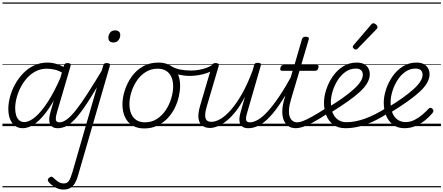

<svg xmlns="http://www.w3.org/2000/svg" viewBox="-20 -1030 3621 1568"><path d="M165 17Q130 17 103.5 -2Q77 -21 62.5 -56.5Q48 -92 48 -141Q48 -186 61.5 -238Q75 -290 102 -339.5Q129 -389 168 -430Q207 -471 257.5 -495Q308 -519 369 -519Q405 -519 444.5 -507Q484 -495 516 -472L504 -427Q461 -454 426 -461.5Q391 -469 361 -469Q314 -469 274 -449Q234 -429 202.5 -394.5Q171 -360 149 -317.5Q127 -275 115.5 -230.5Q104 -186 104 -146Q104 -113 112 -87.5Q120 -62 137 -47.5Q154 -33 178 -33Q219 -33 268.5 -75Q318 -117 372 -200.5Q426 -284 479 -408L498 -367Q440 -235 383 -150Q326 -65 271.5 -24Q217 17 165 17ZM452 17Q426 17 410.5 7.5Q395 -2 388 -19Q381 -36 382 -60.5Q383 -85 392 -114L502 -495Q505 -506 512 -510.5Q519 -515 532 -515Q549 -515 554.5 -508Q560 -501 556 -490L446 -115Q433 -70 436.5 -50.5Q440 -31 465 -31Q475 -31 479.5 -23.5Q484 -16 482.5 -7Q481 2 473.5 9.5Q466 17 452 17ZM0 490H622V500H0ZM0 -20H622V0H0ZM0 -505H622V-500H0ZM0 -1010H622V-1000H0Z M452 17Q441 17 436 9.5Q431 2 432.5 -7Q434 -16 442 -23.5Q450 -31 465 -31Q493 -31 525.5 -54.5Q558 -78 599.5 -130Q641 -182 696 -267.5Q751 -353 825 -476Q830 -486 839.5 -485Q849 -484 854.5 -477Q860 -470 855 -460Q776 -321 718 -229Q660 -137 615.5 -83Q571 -29 532 -6Q493 17 452 17ZM622 490V500ZM622 -20V0ZM622 -505V-500ZM622 -1010V-1000Z M496 518Q464 518 432 500.5Q400 483 378 457Q371 449 370.5 439.5Q370 430 382 421Q392 412 401 413Q410 414 417 423Q437 442 456.5 455Q476 468 500 468Q527 468 541 449.5Q555 431 570 381L823 -495Q826 -506 832 -510.5Q838 -515 852 -515Q868 -515 874 -509Q880 -503 877 -492L621 390Q608 439 591 467Q574 495 551.5 506.5Q529 518 496 518ZM906 -683Q887 -683 876 -692.5Q865 -702 865 -721Q865 -745 879 -763.5Q893 -782 921 -782Q939 -782 950.5 -772.5Q962 -763 962 -744Q962 -721 947.5 -702Q933 -683 906 -683ZM622 490H927V500H622ZM622 -20H927V0H622ZM622 -505H927V-500H622ZM622 -1010H927V-1000H622Z M1158 19Q1101 19 1061 -5.5Q1021 -30 1000.5 -74.5Q980 -119 980 -177Q980 -232 999 -291.5Q1018 -351 1054.5 -403Q1091 -455 1146 -487Q1201 -519 1274 -519Q1330 -519 1370 -495.5Q1410 -472 1430.5 -429.5Q1451 -387 1451 -330Q1451 -288 1440 -240Q1429 -192 1406 -146Q1383 -100 1347.5 -63Q1312 -26 1264.5 -3.5Q1217 19 1158 19ZM1163 -31Q1220 -31 1263 -59.5Q1306 -88 1335 -132.5Q1364 -177 1379 -228Q1394 -279 1394 -324Q1394 -369 1379.5 -401.5Q1365 -434 1337 -451.5Q1309 -469 1268 -469Q1213 -469 1169.5 -441.5Q1126 -414 1096.5 -369.5Q1067 -325 1052 -275Q1037 -225 1037 -180Q1037 -135 1051.5 -101Q1066 -67 1094.5 -49Q1123 -31 1163 -31ZM907 490H1508V500H907ZM907 -20H1508V0H907ZM907 -505H1508V-500H907ZM907 -1010H1508V-1000H907Z M1531 -410Q1487 -410 1442 -420Q1397 -430 1349 -460Q1343 -464 1342.5 -471Q1342 -478 1346 -485.5Q1350 -493 1357 -495.5Q1364 -498 1371 -494Q1407 -471 1449.5 -462.5Q1492 -454 1542 -454Q1571 -454 1604 -459.5Q1637 -465 1668 -476.5Q1699 -488 1719 -505Q1727 -512 1734 -509.5Q1741 -507 1744.5 -500Q1748 -493 1747 -484.5Q1746 -476 1737 -470Q1708 -447 1671 -434Q1634 -421 1597.5 -415.5Q1561 -410 1531 -410ZM1509 490V500ZM1509 -20V0ZM1509 -505V-500ZM1509 -1010V-1000Z M1694 15Q1658 15 1633 -3Q1608 -21 1601.5 -60Q1595 -99 1613 -162L1711 -495Q1715 -506 1721 -510.5Q1727 -515 1741 -515Q1757 -515 1763 -509Q1769 -503 1766 -491L1668 -159Q1656 -118 1655.5 -90Q1655 -62 1667.5 -48.5Q1680 -35 1707 -35Q1739 -35 1779 -57.5Q1819 -80 1863.5 -130Q1908 -180 1954 -259.5Q2000 -339 2043 -454L2055 -497Q2059 -509 2065 -513Q2071 -517 2085 -517Q2101 -517 2107.5 -512Q2114 -507 2110 -495L2000 -115Q1986 -70 1990 -50.5Q1994 -31 2021 -31Q2031 -31 2035.5 -23.5Q2040 -16 2038.5 -7Q2037 2 2029.5 9.5Q2022 17 2008 17Q1981 17 1965 7.5Q1949 -2 1941.5 -19Q1934 -36 1935 -60Q1936 -84 1945 -114L1981 -242Q1945 -171 1906.5 -122Q1868 -73 1830.5 -43Q1793 -13 1758 1Q1723 15 1694 15ZM1508 490H2179V500H1508ZM1508 -20H2179V0H1508ZM1508 -505H2179V-500H1508ZM1508 -1010H2179V-1000H1508Z M2008 17Q1997 17 1992 9.5Q1987 2 1988.5 -7Q1990 -16 1998 -23.5Q2006 -31 2021 -31Q2050 -31 2086 -51.5Q2122 -72 2164.5 -118Q2207 -164 2259 -240.5Q2311 -317 2372 -429Q2378 -439 2387 -438Q2396 -437 2401.5 -429.5Q2407 -422 2401 -411Q2336 -289 2282.5 -206.5Q2229 -124 2182.5 -75Q2136 -26 2093 -4.5Q2050 17 2008 17ZM2178 490V500ZM2178 -20V0ZM2178 -505V-500ZM2178 -1010V-1000Z M2398 17Q2358 17 2333 -1.5Q2308 -20 2296 -52Q2284 -84 2285.5 -127.5Q2287 -171 2302 -221L2370 -452H2283Q2273 -452 2270 -458.5Q2267 -465 2270 -477Q2274 -489 2280 -494.5Q2286 -500 2296 -500H2385L2446 -710Q2450 -721 2456.5 -725.5Q2463 -730 2477 -730Q2493 -730 2499 -724Q2505 -718 2501 -707L2440 -500H2567Q2578 -500 2580.5 -494Q2583 -488 2580 -476Q2577 -463 2571 -457.5Q2565 -452 2554 -452H2426L2357 -220Q2342 -170 2340 -134Q2338 -98 2346.5 -75.5Q2355 -53 2371 -42Q2387 -31 2407 -31Q2417 -31 2422 -23.5Q2427 -16 2426.5 -7Q2426 2 2419 9.5Q2412 17 2398 17ZM2179 490H2567V500H2179ZM2179 -20H2567V0H2179ZM2179 -505H2567V-500H2179ZM2179 -1010H2567V-1000H2179Z M2396 17Q2385 17 2380 9.5Q2375 2 2376.5 -7Q2378 -16 2386 -23.5Q2394 -31 2409 -31Q2426 -31 2454 -41.5Q2482 -52 2527.5 -77Q2573 -102 2643 -147Q2651 -152 2658 -149Q2665 -146 2669 -138Q2673 -130 2671 -121Q2669 -112 2660 -106Q2587 -58 2537 -31Q2487 -4 2453.5 6.5Q2420 17 2396 17ZM2566 490V500ZM2566 -20V0ZM2566 -505V-500ZM2566 -1010V-1000Z M2659 -152Q2727 -193 2779.5 -230.5Q2832 -268 2868.5 -301Q2905 -334 2924 -363.5Q2943 -393 2943 -418Q2943 -444 2928.5 -457Q2914 -470 2885 -470Q2840 -470 2802 -443.5Q2764 -417 2737.5 -374.5Q2711 -332 2696.5 -284.5Q2682 -237 2682 -195Q2682 -157 2690.5 -127Q2699 -97 2715.5 -76Q2732 -55 2755.5 -43.5Q2779 -32 2809 -32Q2818 -32 2821.5 -24.5Q2825 -17 2823.5 -7.5Q2822 2 2816 9.5Q2810 17 2801 17Q2741 17 2702.5 -11.5Q2664 -40 2645 -87Q2626 -134 2626 -191Q2626 -243 2645 -300.5Q2664 -358 2698.5 -407.5Q2733 -457 2782.5 -488Q2832 -519 2893 -519Q2931 -519 2954.5 -505.5Q2978 -492 2989 -470.5Q3000 -449 3000 -424Q3000 -389 2980 -353.5Q2960 -318 2920 -281Q2880 -244 2820 -201.5Q2760 -159 2679 -109ZM2567 490H3055V500H2567ZM2567 -20H3055V0H2567ZM2567 -505H3055V-500H2567ZM2567 -1010H3055V-1000H2567Z M2800 17Q2791 17 2787 9.5Q2783 2 2784 -7.5Q2785 -17 2791.5 -24.5Q2798 -32 2808 -32Q2879 -32 2959.5 -60.5Q3040 -89 3138 -151L3154 -109Q3086 -65 3025.5 -37Q2965 -9 2909.5 4Q2854 17 2800 17ZM3054 490V500ZM3054 -20V0ZM3054 -505V-500ZM3054 -1010V-1000Z M2885 -625Q2879 -625 2870 -632Q2861 -639 2861 -646Q2861 -650 2862.5 -654Q2864 -658 2869 -663L3009 -827Q3015 -834 3019.5 -837Q3024 -840 3029 -840Q3036 -840 3044 -835Q3052 -830 3057.5 -822.5Q3063 -815 3063 -808Q3063 -803 3061 -799.5Q3059 -796 3055 -792L2902 -634Q2893 -625 2885 -625Z M3283 17Q3227 17 3189.5 -11.5Q3152 -40 3133 -87Q3114 -134 3114 -191Q3114 -243 3133 -300.5Q3152 -358 3186.5 -407.5Q3221 -457 3270.5 -488Q3320 -519 3381 -519Q3419 -519 3442.5 -505.5Q3466 -492 3477 -470.5Q3488 -449 3488 -424Q3488 -389 3468 -353.5Q3448 -318 3408 -281Q3368 -244 3308 -201.5Q3248 -159 3167 -109L3147 -152Q3215 -193 3267.5 -230.5Q3320 -268 3356.5 -301Q3393 -334 3412 -363.5Q3431 -393 3431 -418Q3431 -444 3416.5 -457Q3402 -470 3373 -470Q3328 -470 3290 -443.5Q3252 -417 3225.5 -374.5Q3199 -332 3184.5 -284.5Q3170 -237 3170 -195Q3170 -145 3184.5 -108.5Q3199 -72 3227 -52.5Q3255 -33 3293 -33Q3331 -33 3366 -51Q3401 -69 3430 -94Q3459 -119 3479 -141Q3487 -150 3495.5 -149.5Q3504 -149 3511 -142Q3518 -135 3519.5 -127.5Q3521 -120 3514 -110Q3488 -77 3452 -48Q3416 -19 3373.5 -1Q3331 17 3283 17ZM3055 490H3581V500H3055ZM3055 -20H3581V0H3055ZM3055 -505H3581V-500H3055ZM3055 -1010H3581V-1000H3055Z"/></svg>

Font: Playwrite AU QLD Guides
Style: Regular
Weight: 400
Designer: Veronika Burian, José Scaglione
Foundry: TypeTogether
Version: Version 1.003